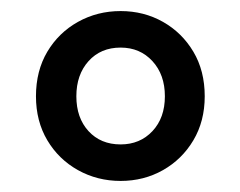

<svg xmlns="http://www.w3.org/2000/svg" viewBox="-20 -794 434 347"><path d="M198 -467Q156 -467 121 -486.5Q86 -506 65.5 -540.5Q45 -575 45 -620Q45 -666 65.5 -700.5Q86 -735 121 -754.5Q156 -774 198 -774Q240 -774 274.5 -754.5Q309 -735 329.5 -700.5Q350 -666 350 -620Q350 -575 329.5 -540.5Q309 -506 274.5 -486.5Q240 -467 198 -467ZM198 -533Q233 -533 255.5 -557Q278 -581 278 -620Q278 -659 255.5 -683.5Q233 -708 198 -708Q162 -708 140 -683.5Q118 -659 118 -620Q118 -581 140 -557Q162 -533 198 -533Z"/></svg>

Font: Noto Sans KR SemiBold
Style: Regular
Weight: 600
Designer: Ryoko NISHIZUKA  (kana, bopomofo & ideographs); Paul D. Hunt (Latin, Greek & Cyrillic); Sandoll Communications , Soo-you
Foundry: Adobe
Version: Version 2.004-H2;hotconv 1.0.118;makeotfexe 2.5.65603